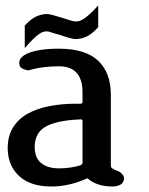

<svg xmlns="http://www.w3.org/2000/svg" viewBox="-20 -678 541 698"><path d="M255 -536Q247 -536 231 -540.5Q215 -545 198 -551Q190 -553 182 -555.5Q174 -558 167 -560Q162 -562 157.5 -563Q153 -564 151 -564Q145 -564 138.5 -562.5Q132 -561 123 -555Q114 -549 101 -536.5Q88 -524 70 -503V-585Q93 -610 112.5 -618.5Q132 -627 151 -627Q159 -627 174.5 -622.5Q190 -618 207 -613Q222 -608 235 -604Q248 -600 255 -600Q261 -600 267.5 -601.5Q274 -603 283.5 -609Q293 -615 306 -626.5Q319 -638 337 -658V-579Q314 -554 294.5 -545Q275 -536 255 -536ZM389 0Q331 0 298 -30Q232 0 167 0Q90 0 49 -38.5Q8 -77 8 -140Q8 -183 27 -214Q46 -245 79.5 -264Q113 -283 158.5 -292Q204 -301 257 -301H273Q280 -301 280 -308V-342Q280 -437 194 -437Q165 -437 137.5 -433.5Q110 -430 83 -422Q70 -424 60 -429.5Q50 -435 50 -449Q50 -461 58 -469Q66 -477 76 -482Q117 -501 194 -501Q290 -501 336.5 -457.5Q383 -414 383 -333V-77Q383 -70 386.5 -67Q390 -64 399 -60Q404 -58 409 -56Q414 -54 418 -51Q423 -47 427 -41.5Q431 -36 431 -28Q429 -12 416.5 -6Q404 0 389 0ZM280 -238Q280 -245 273 -244Q224 -242 192 -234.5Q160 -227 141 -214.5Q122 -202 114 -183.5Q106 -165 106 -143Q106 -129 110 -115Q114 -101 124.5 -90Q135 -79 152 -72.5Q169 -66 195 -66Q215 -66 233 -68.5Q251 -71 269 -76Q280 -79 280 -87Z"/></svg>

Font: Jura
Style: Bold
Weight: 700
Designer: Ed Merritt
Foundry: Ten by Twenty
Version: Version 1.007